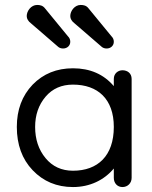

<svg xmlns="http://www.w3.org/2000/svg" viewBox="-20 -740 616 776"><path d="M162 -706C153 -718 141 -720 130 -720C106 -720 88 -696 88 -675C88 -664 94 -654 106 -645L216 -550C221 -546 228 -544 235 -544C252 -544 264 -556 264 -571C264 -580 261 -587 254 -594ZM338 -706C329 -718 317 -720 306 -720C282 -720 264 -696 264 -675C264 -664 270 -654 282 -645L392 -550C397 -546 404 -544 411 -544C428 -544 440 -556 440 -571C440 -580 437 -587 430 -594ZM275 16C343 16 401 -12 440 -59V-21C440 0 454 16 475 16C496 16 512 0 512 -21V-421C512 -444 495 -456 475 -456C458 -456 440 -444 440 -421V-392C399 -440 344 -464 275 -464C209 -464 155 -442 112 -398C69 -353 48 -296 48 -227C48 -156 69 -97 112 -52C155 -7 209 16 275 16ZM275 -50C229 -50 192 -67 164 -101C136 -135 122 -177 122 -227C122 -275 136 -316 164 -349C192 -382 229 -398 275 -398C375 -398 440 -340 440 -227C440 -110 375 -50 275 -50Z"/></svg>

Font: Dongle Light
Style: Regular
Weight: 300
Designer: Yanghee Ryu
Foundry: Yanghee Ryu
Version: Version 2.000